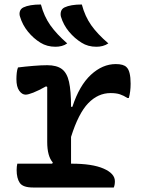

<svg xmlns="http://www.w3.org/2000/svg" viewBox="-20 -834 640 854"><path d="M162 -814Q176 -761 204 -721.5Q232 -682 279 -641Q268 -633 254.5 -629.5Q241 -626 227 -626Q189 -626 160 -644Q129 -663 104.5 -693Q80 -723 69 -760Q65 -772 68.5 -783.5Q72 -795 84 -801Q111 -814 162 -814ZM344 -814Q358 -761 386 -721.5Q414 -682 462 -641Q450 -633 436.5 -629.5Q423 -626 409 -626Q371 -626 343 -644Q312 -663 287 -693Q262 -723 251 -760Q248 -772 251.5 -783.5Q255 -795 267 -801Q294 -814 344 -814ZM57 -106H212L215 -111Q190 -139 190 -203V-447L185 -450Q151 -431 128 -422Q105 -413 94 -413Q78 -413 65.5 -430.5Q53 -448 53 -482Q53 -496 54.5 -510Q56 -524 60 -534Q92 -538 128 -541Q164 -544 190 -544Q232 -544 255 -527Q278 -510 287 -470Q296 -430 296 -359H302Q333 -454 384.5 -501.5Q436 -549 495 -549Q530 -549 543 -535Q561 -518 561 -462Q561 -444 559 -428Q557 -412 553 -398H547Q530 -409 513.5 -414.5Q497 -420 472 -420Q416 -420 372.5 -375Q329 -330 296 -225V-106H298Q391 -106 441 -84Q491 -62 491 -28Q491 -11 486 0H127Q82 0 68 -20.5Q54 -41 54 -78Q54 -93 57 -106Z"/></svg>

Font: Recursive Mn Csl St Med
Style: Regular
Weight: 500
Monospace: yes
Version: Version 1.079;hotconv 1.0.112;makeotfexe 2.5.65598; ttfautoh